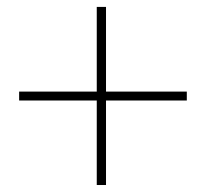

<svg xmlns="http://www.w3.org/2000/svg" viewBox="-20 -609 602 558"><path d="M288.1 -342.8H522.9V-316.9H288.1V-71.3H261.2V-316.9H35.6V-342.8H261.2V-588.9H288.1Z"/></svg>

Font: Roboto-Thin
Style: Regular
Weight: 250
Designer: Google
Version: Version 1.100141; 2013; ttfautohint (v0.94.14-c901) -l 8 -r 